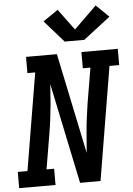

<svg xmlns="http://www.w3.org/2000/svg" viewBox="-71 -1037 750 1084"><g transform="rotate(-5 304.5 -495.0)"><path d="M-7 0V-92H48L140 -643H96V-735H271L390 -165L399 -276Q402 -317 407.5 -358.5Q413 -400 419 -441L453 -643H410V-735H616V-643H561L454 0H338L219 -570L211 -459Q207 -418 202 -376.5Q197 -335 190 -294L156 -92H199V0ZM321 -802 212 -926 297 -984 385 -865 513 -990 585 -920 432 -802Z"/></g></svg>

Font: Iosevka Slab SmBdExObl
Style: Regular
Weight: 600
Width: 7
Italic angle: -9°
Monospace: yes
Designer: Belleve Invis
Foundry: Belleve Invis
Version: Version 11.1.0; ttfautohint (v1.8.3)